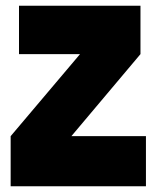

<svg xmlns="http://www.w3.org/2000/svg" viewBox="-20 -647 544 667"><path d="M487 -174V0H17V-174L258 -459H46V-627H468V-459L228 -174Z"/></svg>

Font: Blinker ExtraBold
Style: Regular
Weight: 800
Designer: Juergen Huber
Foundry: supertype
Version: Version 1.017;hotconv 1.0.117;makeotfexe 2.5.65602